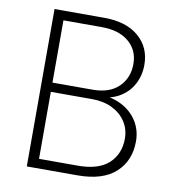

<svg xmlns="http://www.w3.org/2000/svg" viewBox="-79 -770 763 841"><g transform="rotate(10 302.0 -350.0)"><path d="M96 0V-700H317Q415 -700 470.5 -652.5Q526 -605 526 -527Q526 -480 505 -440.5Q484 -401 443 -377.5Q402 -354 340 -354L341 -367Q404 -367 450.5 -344Q497 -321 522.5 -281Q548 -241 548 -191Q548 -105 491 -52.5Q434 0 321 0ZM143 -24 123 -42H315Q408 -42 453 -84Q498 -126 498 -194Q498 -236 476.5 -269Q455 -302 416.5 -321Q378 -340 326 -340H124V-381H321Q397 -381 437.5 -421Q478 -461 478 -523Q478 -584 434 -621Q390 -658 313 -658H123L143 -676Z"/></g></svg>

Font: SUSE ExtraLight
Style: Regular
Weight: 250
Designer: Rene Bieder
Foundry: SUSE
Version: Version 1.000